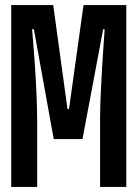

<svg xmlns="http://www.w3.org/2000/svg" viewBox="-20 -734 540 754"><path d="M24 0H126V-259C126 -386 110 -577 106 -619H113L191 -188H304L385 -619H391C388 -572 373 -381 373 -264V0H476V-714H308L251 -306H245L189 -714H24Z"/></svg>

Font: Noto Sans Mono ExtraCondensed SemiBold
Style: Regular
Weight: 600
Width: 2
Designer: Monotype Design Team
Foundry: Monotype Imaging Inc.
Version: Version 2.014